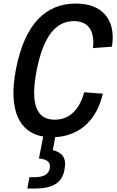

<svg xmlns="http://www.w3.org/2000/svg" viewBox="-20 -762 660 1082"><path d="M186.5 -365C226.5 -570 302 -643 396.5 -643C478.5 -643 515 -587 504 -491L611 -499C635.5 -654.5 553 -742 408 -742C243 -742 121 -634.5 70 -372.5C24.5 -138 91 -15 223.5 7.5L199.5 131C242 135.5 267.5 149.5 260.5 187C254 218.5 231 236.5 173 236.5H146L134 300.5H173.5C291 300.5 331 260 343.5 194C356.5 128.5 331.5 97.5 277.5 84L291 11C427 3.5 524.5 -82.5 559.5 -234L454.5 -242C427.5 -143 370.5 -87.5 288.5 -87.5C194 -87.5 147 -160.5 186.5 -365Z"/></svg>

Font: Monaspace Neon Medium
Style: Italic
Weight: 500
Italic angle: -11°
Designer: Riley Cran & the Lettermatic Team
Foundry: Lettermatic
Version: Version 1.200 (Monaspace Neon)